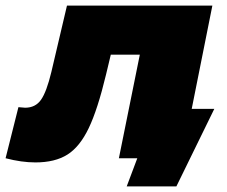

<svg xmlns="http://www.w3.org/2000/svg" viewBox="-65 -567 812 688"><path d="M703 -177 567 101H389L427 0H361L436 -371H332L315 -300Q285 -175 253 -108Q221 -41 176.5 -13Q132 15 62 15Q12 15 -45 0L1 -183Q21 -181 25 -181Q62 -181 82 -209.5Q102 -238 119 -309L175 -547H696L622 -177Z"/></svg>

Font: Montserrat Alternates Black
Style: Italic
Weight: 900
Italic angle: -11.3°
Designer: Julieta Ulanovsky
Foundry: Julieta Ulanovsky
Version: Version 7.200